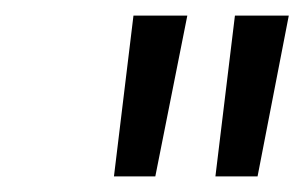

<svg xmlns="http://www.w3.org/2000/svg" viewBox="-20 -714 390 246"><path d="M126 -488H179L220 -694H151ZM256 -488H310L350 -694H281Z"/></svg>

Font: Arthouse Owned
Style: Italic
Weight: 400
Italic angle: -10°
Designer: Jeremy Tribby
Foundry: Tribby Type
Version: Version 1.000;PS 001.000;hotconv 1.0.88;makeotf.lib2.5.64775